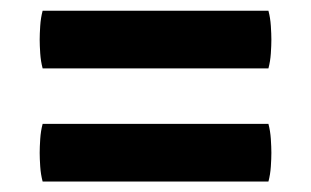

<svg xmlns="http://www.w3.org/2000/svg" viewBox="-20 -497 580 358"><path d="M59.5 -158.5Q56 -171.5 55 -186.5Q54 -201.5 54 -212Q54 -222.5 55 -237.8Q56 -253 59.5 -266H480.5Q484 -253 485 -237.8Q486 -222.5 486 -212Q486 -201.5 485 -186.5Q484 -171.5 480.5 -158.5ZM59.5 -369.5Q56 -382.5 55 -397.5Q54 -412.5 54 -423Q54 -433.5 55 -448.8Q56 -464 59.5 -477H480.5Q484 -464 485 -448.8Q486 -433.5 486 -423Q486 -412.5 485 -397.5Q484 -382.5 480.5 -369.5Z"/></svg>

Font: Signika Light SemiBold
Style: Regular
Weight: 600
Version: Version 2.003;gftools[0.9.32]